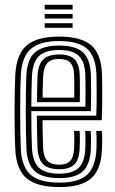

<svg xmlns="http://www.w3.org/2000/svg" viewBox="-20 -759 474 788"><path d="M224 8.8Q132.8 8.8 90 -26.5Q47.2 -61.8 42.8 -145Q41 -178.8 40.4 -220.4Q39.8 -262 39.8 -305.1Q39.8 -348.2 40.6 -387Q41.5 -425.8 42.8 -453.5Q47.8 -537.8 90.2 -573.2Q132.8 -608.8 222.5 -608.8Q311.8 -608.8 353.2 -574.1Q394.8 -539.5 398.5 -457.2Q399 -449.8 399.2 -427.9Q399.5 -406 399.6 -377.1Q399.8 -348.2 399.2 -318.6Q398.8 -289 397.5 -265.8H154.5Q154.8 -243.5 155 -224Q155.2 -204.5 155.8 -186.8Q156.2 -169 157 -152.2Q158.8 -115 174.4 -99Q190 -83 224 -83Q253.2 -83 267.8 -98.2Q282.2 -113.5 284.2 -150.5Q285 -165.5 285 -184.9Q285 -204.2 283.8 -221.5H306.8Q308 -203.2 307.9 -183.2Q307.8 -163.2 307 -149.5Q304.8 -104 285.4 -84.2Q266 -64.5 224 -64.5Q178.2 -64.5 157.4 -84.6Q136.5 -104.8 134 -151Q133.2 -171.2 132.6 -193.4Q132 -215.5 131.8 -238.5Q131.5 -261.5 131.2 -284.2H375.2Q376.2 -308.8 376.5 -335.6Q376.8 -362.5 376.6 -387.2Q376.5 -412 376.2 -430.5Q376 -449 375.8 -456.2Q372.2 -528.2 336.8 -559.4Q301.2 -590.5 222.5 -590.5Q144.5 -590.5 107.1 -558.8Q69.8 -527 65.5 -451.8Q64.2 -427 63.5 -389.1Q62.8 -351.2 62.8 -307.9Q62.8 -264.5 63.4 -222.5Q64 -180.5 65.5 -147.2Q69.2 -74.2 105.6 -41.9Q142 -9.5 224 -9.5Q301.2 -9.5 336.8 -41.2Q372.2 -73 375.8 -146.2Q376.2 -156.8 376.4 -169.9Q376.5 -183 376.2 -196.6Q376 -210.2 375 -221.5H398Q399.5 -204.5 399.4 -183.2Q399.2 -162 398.5 -145.5Q394.8 -62.8 354.1 -27Q313.5 8.8 224 8.8ZM224 -28Q154.5 -28 123.1 -56.1Q91.8 -84.2 88.5 -148Q87 -178.8 86.4 -219.5Q85.8 -260.2 85.8 -303.4Q85.8 -346.5 86.4 -385Q87 -423.5 88.2 -449.8Q92 -518.2 124.9 -545.1Q157.8 -572 222.5 -572Q288.8 -572 319.2 -545.2Q349.8 -518.5 352.8 -455.8Q353.2 -447 353.6 -422.5Q354 -398 353.9 -366.1Q353.8 -334.2 352.8 -302.8H108.5Q108.5 -260.2 109.1 -220.1Q109.8 -180 111.2 -150.2Q114.2 -93.8 140.6 -70Q167 -46.2 224 -46.2Q275.2 -46.2 301.1 -68.6Q327 -91 330 -147.5Q330.8 -163 330.8 -183.1Q330.8 -203.2 329.5 -221.5H352.2Q353.5 -203.5 353.5 -183.5Q353.5 -163.5 352.8 -147Q349.8 -83.2 319.8 -55.6Q289.8 -28 224 -28ZM108.5 -321.2H330.5Q331 -349 331 -376Q331 -403 330.8 -424.2Q330.5 -445.5 330 -454.8Q327.5 -507.5 302.5 -530.6Q277.5 -553.8 222.5 -553.8Q167.5 -553.8 141 -529.9Q114.5 -506 111.2 -448.5Q110 -424.8 109.4 -390.6Q108.8 -356.5 108.5 -321.2ZM131.8 -339.8Q132 -353.8 132.2 -373.6Q132.5 -393.5 133 -413.4Q133.5 -433.2 134 -447.2Q136.8 -495.5 157.9 -515.5Q179 -535.5 222.5 -535.5Q265.5 -535.5 285.2 -516.5Q305 -497.5 307 -454.2Q307.5 -445.2 307.8 -426.9Q308 -408.5 308 -385.6Q308 -362.8 307.5 -339.8ZM154.8 -358.2H284.8Q285 -378.5 285 -398Q285 -417.5 284.8 -432.2Q284.5 -447 284.2 -452.2Q282.8 -486.2 268.8 -501.6Q254.8 -517 222.5 -517Q189.2 -517 174.1 -500.1Q159 -483.2 157 -446.2Q156.5 -432 156 -417.8Q155.5 -403.5 155.2 -388.9Q155 -374.2 154.8 -358.2ZM163.5 -720.2V-739.2H278V-720.2ZM163.5 -645V-663.8H278V-645ZM163.5 -682.8V-701.5H278V-682.8Z"/></svg>

Font: Big Shoulders Inline Text Thin
Style: Bold
Weight: 700
Version: Version 2.002